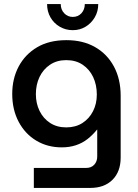

<svg xmlns="http://www.w3.org/2000/svg" viewBox="-20 -719 677 942"><path d="M146 203V105H402Q428 105 442.5 89Q457 73 457 49V-83H456Q434 -56 409 -36.5Q384 -17 352.5 -6.5Q321 4 283 4Q213 4 158 -29Q103 -62 71.5 -121.5Q40 -181 40 -258Q40 -333 71.5 -392.5Q103 -452 162 -487Q221 -522 306 -522Q387 -522 446.5 -488Q506 -454 539 -392.5Q572 -331 572 -249V54Q572 123 532 163Q492 203 423 203ZM305 -94Q351 -94 384.5 -115.5Q418 -137 436.5 -173.5Q455 -210 455 -255Q455 -303 437 -341Q419 -379 385.5 -401.5Q352 -424 305 -424Q259 -424 225.5 -401.5Q192 -379 174 -341.5Q156 -304 156 -257Q156 -212 174 -175Q192 -138 225.5 -116Q259 -94 305 -94ZM337 -571Q302 -571 273 -588Q244 -605 227.5 -634Q211 -663 211 -699H278Q278 -672 295 -654Q312 -636 337 -636Q363 -636 379.5 -654Q396 -672 396 -699H462Q462 -663 445 -634Q428 -605 400 -588Q372 -571 337 -571Z"/></svg>

Font: MuseoModerno Thin Medium
Style: Regular
Weight: 500
Version: Version 1.003